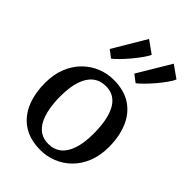

<svg xmlns="http://www.w3.org/2000/svg" viewBox="-257 -981 1097 1097"><g transform="rotate(45 291.5 -433.0)"><path d="M32.9 -279.3Q32.9 -349.6 54.9 -403.7Q77 -457.8 114.7 -494.8Q152.4 -531.9 199.6 -550.9Q246.8 -570 297.3 -570Q384.9 -570 440.9 -531.6Q496.8 -493.2 523.7 -427.5Q550.6 -361.8 550.6 -279.7Q550.6 -209.1 528.6 -154.8Q506.5 -100.5 468.8 -63.6Q431.1 -26.7 383.8 -7.9Q336.6 11 286.1 11Q220.5 11 172.6 -11Q124.7 -33.1 93.8 -72.5Q62.9 -111.9 47.9 -164.8Q32.9 -217.7 32.9 -279.3ZM292.5 -46Q337.7 -46 369.4 -71Q401.1 -96 417.9 -146.3Q434.7 -196.6 434.7 -272Q434.7 -323.5 426.9 -367.5Q419.2 -411.5 402.5 -444.2Q385.9 -476.8 358.8 -494.9Q331.6 -513 292.5 -513Q247.2 -513 215 -488Q182.9 -463 165.8 -412.9Q148.8 -362.9 148.8 -287Q148.8 -235 156.9 -191Q165 -147 182 -114.4Q199.1 -81.8 226.4 -63.9Q253.8 -46 292.5 -46ZM399.8 -644.7 356.2 -678 475.5 -877.5 550.3 -824.4Q542.5 -806 523.9 -780Q505.4 -754 482.4 -726.9Q459.4 -699.8 437.4 -677.8Q415.5 -655.7 400.8 -644.7ZM201.3 -644.7 157.3 -678 275.8 -877.5 350.7 -823.9Q342.1 -805.2 323.4 -779.1Q304.8 -753.1 282.2 -726.2Q259.6 -699.3 238.1 -677.5Q216.6 -655.7 202.2 -644.7Z"/></g></svg>

Font: Merriweather Light
Style: Regular
Weight: 300
Version: Version 2.100